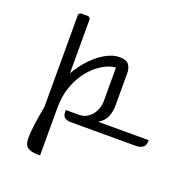

<svg xmlns="http://www.w3.org/2000/svg" viewBox="-177 -921 1332 1381"><g transform="rotate(20 488.5 -230.0)"><path d="M190 -38V-740Q190 -748 196 -754Q202 -760 210 -760H259Q267 -760 273.5 -754Q280 -748 280 -740V-328Q319 -397 369.5 -449Q420 -501 474 -530.5Q528 -560 577 -560Q630 -560 648.5 -534Q667 -508 667 -470V-219Q667 -177 651 -137Q635 -97 590 -70H977Q977 -27 955 -13.5Q933 0 907 0H402Q380 0 361 -11.5Q342 -23 342 -60V-70H440Q477 -70 503 -85.5Q529 -101 545.5 -124.5Q562 -148 569.5 -173.5Q577 -199 577 -219V-480Q549 -480 510.5 -463.5Q472 -447 431.5 -413.5Q391 -380 357 -330Q323 -280 301.5 -213.5Q280 -147 280 -63V300H263Q208 300 183 281Q158 262 158 215Q158 162 167.5 95.5Q177 29 190 -38Z"/></g></svg>

Font: Warnes
Style: Regular
Weight: 400
Designer: Eduardo Rodriguez Tunni
Foundry: Eduardo Rodriguez Tunni
Version: Version 1.002; ttfautohint (v1.8.4.7-5d5b);gftools[0.9.23]